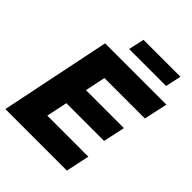

<svg xmlns="http://www.w3.org/2000/svg" viewBox="-249 -1056 1198 1198"><g transform="rotate(45 349.5 -457.5)"><path d="M699 -730 665 -574H308L280 -439H615L584 -295H251L222 -156H584L551 0H8L158 -730ZM289 -811 312 -915H638L615 -811Z"/></g></svg>

Font: Nacelle Heavy
Style: Italic
Weight: 800
Italic angle: -12°
Designer: Sora Sagano
Foundry: Sora Sagano
Version: Version 1.000;FEAKit 1.0